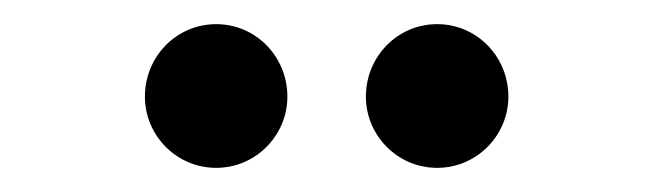

<svg xmlns="http://www.w3.org/2000/svg" viewBox="-20 -782 546 159"><path d="M342 -643C375 -643 401 -670 401 -702C401 -735 375 -762 342 -762C309 -762 283 -735 283 -702C283 -670 309 -643 342 -643ZM159 -643C192 -643 218 -670 218 -702C218 -735 192 -762 159 -762C126 -762 100 -735 100 -702C100 -670 126 -643 159 -643Z"/></svg>

Font: Basteleur Moonlight
Style: Regular
Weight: 300
Designer: Keussel
Foundry: Keussel Studio
Version: Version 1.300;Glyphs 3.2 (3192)